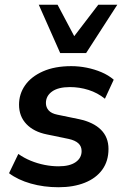

<svg xmlns="http://www.w3.org/2000/svg" viewBox="-20 -777 528 807"><path d="M226 10Q164 10 109.5 -5.5Q55 -21 18 -49L57 -130Q81 -113 109 -101.5Q137 -90 167 -84Q197 -78 226 -78Q273 -78 298 -95.5Q323 -113 323 -142Q323 -162 309.5 -174.5Q296 -187 269 -193L177 -212Q122 -223 91 -255.5Q60 -288 60 -337Q60 -382 85.5 -418.5Q111 -455 160.5 -477Q210 -499 280 -499Q312 -499 344.5 -492.5Q377 -486 406.5 -473.5Q436 -461 458 -442L421 -362Q390 -387 352 -399Q314 -411 274 -411Q225 -411 199 -392.5Q173 -374 173 -344Q173 -326 184.5 -313Q196 -300 221 -295L313 -276Q373 -263 404.5 -231.5Q436 -200 436 -151Q436 -100 410 -64Q384 -28 336.5 -9Q289 10 226 10ZM233 -554 143 -757H222L292 -625L393 -757H473L342 -554Z"/></svg>

Font: Nunito Sans 12pt
Style: Bold Italic
Weight: 700
Italic angle: -9°
Designer: Vernon Adams
Foundry: Vernon Adams
Version: Version 3.101;gftools[0.9.27]